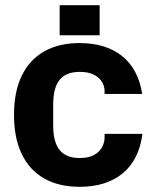

<svg xmlns="http://www.w3.org/2000/svg" viewBox="-20 -710 602 740"><path d="M287 10Q207 10 150.5 -22Q94 -54 64 -116Q34 -178 34 -267Q34 -357 64 -418.5Q94 -480 150.5 -512Q207 -544 287 -544Q388 -544 450.5 -494Q513 -444 528 -348H383V-362Q383 -377 373.5 -393.5Q364 -410 343 -421.5Q322 -433 287 -433Q235 -433 210 -402.5Q185 -372 185 -307V-227Q185 -162 210 -131.5Q235 -101 287 -101Q322 -101 343 -113Q364 -125 373.5 -143Q383 -161 383 -178V-194H529Q516 -94 453 -42Q390 10 287 10ZM210 -574V-690H364V-574Z"/></svg>

Font: Mozilla Headline ExtraLight
Style: Regular
Weight: 200
Designer: Studio DRAMA
Foundry: Studio DRAMA
Version: Version 1.000